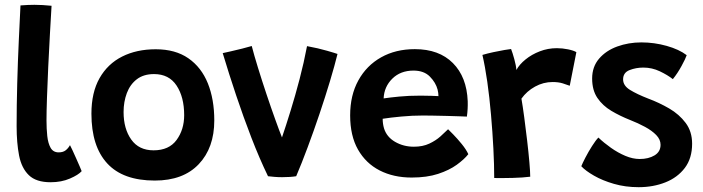

<svg xmlns="http://www.w3.org/2000/svg" viewBox="-20 -737 2919 797"><path d="M319 -26.5Q305.5 -11 270.2 4.2Q235 19.5 190 19.5Q130 19.5 99.8 -9.8Q69.5 -39 59.2 -91.5Q49 -144 49 -213.5Q49 -298 51.5 -390.5Q54 -483 58 -567.8Q62 -652.5 65 -714.5Q97 -717 123 -717Q140 -717 157.2 -716Q174.5 -715 194 -713Q191 -661.5 187.2 -594.8Q183.5 -528 180.2 -459Q177 -390 175 -331.2Q173 -272.5 173 -237Q173 -203 176.2 -172.5Q179.5 -142 190.2 -123.2Q201 -104.5 223.5 -104.5Q241.5 -104.5 252.2 -112.8Q263 -121 270.5 -134.5Q273.5 -129 280.8 -113.5Q288 -98 296.2 -79.5Q304.5 -61 311 -45.8Q317.5 -30.5 319 -26.5Z M622.5 12.5Q490.5 12.5 425 -58.8Q359.5 -130 359.5 -265Q359.5 -353 393.2 -412.5Q427 -472 487 -502.2Q547 -532.5 626.5 -532.5Q708 -532.5 762 -495Q816 -457.5 842.8 -391Q869.5 -324.5 869.5 -237Q869.5 -123.5 805 -55.5Q740.5 12.5 622.5 12.5ZM617.5 -113Q681.5 -113 713 -156Q744.5 -199 744.5 -259Q744.5 -334 713 -381.8Q681.5 -429.5 619.5 -429.5Q576 -429.5 548 -408Q520 -386.5 506.5 -350.5Q493 -314.5 493 -272Q493 -202.5 524.8 -157.8Q556.5 -113 617.5 -113Z M1254.5 -545.5Q1301 -537 1338 -526.2Q1375 -515.5 1381 -513Q1369.5 -466 1350 -401Q1330.5 -336 1306.5 -264.8Q1282.5 -193.5 1257.2 -125.8Q1232 -58 1209.5 -5.5Q1186 -1.5 1151 -1.5Q1134.5 -1.5 1119 -2.8Q1103.5 -4 1092.5 -5.5Q1056.5 -80 1023.5 -165.5Q990.5 -251 960.5 -340.5Q930.5 -430 904.5 -516.5Q914.5 -518.5 937.5 -523.8Q960.5 -529 985.2 -535.2Q1010 -541.5 1025 -546Q1034.5 -509 1051 -455.5Q1067.5 -402 1086.5 -345.2Q1105.5 -288.5 1122.8 -240.5Q1140 -192.5 1150.5 -166.5Q1167 -215 1186.2 -277.2Q1205.5 -339.5 1223.5 -408.2Q1241.5 -477 1254.5 -545.5Z M1924 -97Q1907 -75.5 1876 -53Q1845 -30.5 1798.5 -15.2Q1752 0 1689 0Q1613.5 0 1556 -29.5Q1498.5 -59 1466 -116.2Q1433.5 -173.5 1433.5 -258Q1433.5 -341.5 1467.5 -403.2Q1501.5 -465 1562 -499Q1622.5 -533 1702 -533Q1802.5 -533 1860 -475.2Q1917.5 -417.5 1921.5 -317Q1922.5 -284 1918 -253Q1911 -253.5 1887.8 -254.2Q1864.5 -255 1835 -255.8Q1805.5 -256.5 1778.5 -257Q1751.5 -257.5 1736 -257.5Q1690.5 -257.5 1645.5 -253.2Q1600.5 -249 1568.5 -244Q1568.5 -223.5 1574 -204.5Q1585 -168.5 1620 -148.2Q1655 -128 1698 -128Q1735 -128 1762 -140.8Q1789 -153.5 1808 -170.5Q1827 -187.5 1840 -200.5Q1844 -197 1861.2 -179.2Q1878.5 -161.5 1897 -138.8Q1915.5 -116 1924 -97ZM1572.5 -328.5Q1599.5 -332.5 1637.8 -336.2Q1676 -340 1726 -340Q1752 -340 1771.8 -339.2Q1791.5 -338.5 1800 -338Q1800 -350.5 1796.5 -365Q1789 -394 1764.5 -419Q1740 -444 1696.5 -444Q1642.5 -444 1608.5 -410.5Q1574.5 -377 1572.5 -328.5Z M2123.5 -446.5Q2136 -469.5 2161.5 -490.2Q2187 -511 2220.8 -524Q2254.5 -537 2291.5 -537Q2314.5 -537 2337.8 -532.2Q2361 -527.5 2372.5 -520.5L2345 -381Q2333.5 -385.5 2315.8 -391Q2298 -396.5 2274 -396.5Q2235.5 -396.5 2201 -377.5Q2166.5 -358.5 2144.5 -327.5Q2150 -296 2156.2 -249.5Q2162.5 -203 2168.2 -153.5Q2174 -104 2177.5 -63.5Q2181 -23 2181 -3.5Q2150 0.5 2109 1.5Q2068 2.5 2031.5 2Q2031.5 -52.5 2028 -120.8Q2024.5 -189 2018.2 -260.8Q2012 -332.5 2002.8 -397.2Q1993.5 -462 1982.5 -509Q2002.5 -515 2028 -520.5Q2053.5 -526 2074.2 -529.5Q2095 -533 2101.5 -533.5Q2107.5 -518.5 2115 -491.2Q2122.5 -464 2123.5 -446.5Z M2631 40Q2576 40 2528.5 26.2Q2481 12.5 2445.8 -7.8Q2410.5 -28 2393 -47Q2397.5 -58.5 2410 -82.8Q2422.5 -107 2437.8 -131Q2453 -155 2464 -166Q2487 -144 2516 -123.5Q2545 -103 2575.8 -90Q2606.5 -77 2635.5 -77Q2672 -77 2697 -92Q2722 -107 2722 -136Q2722 -158 2704 -176.5Q2686 -195 2657.2 -210.5Q2628.5 -226 2596.5 -238.5Q2553.5 -255.5 2517.5 -277Q2481.5 -298.5 2459.8 -330.5Q2438 -362.5 2438 -411Q2438 -460 2466.8 -493.5Q2495.5 -527 2542.2 -544Q2589 -561 2642.5 -561Q2696 -561 2747.5 -546.5Q2799 -532 2830.5 -508Q2826 -494 2809.2 -463.2Q2792.5 -432.5 2773 -408.5Q2751.5 -425.5 2719 -441Q2686.5 -456.5 2650.5 -456.5Q2620 -456.5 2593.2 -446Q2566.5 -435.5 2566.5 -407.5Q2566.5 -381.5 2595.2 -363.8Q2624 -346 2671.5 -327.5Q2716 -311 2757.8 -286.8Q2799.5 -262.5 2826.2 -226.8Q2853 -191 2853 -140.5Q2853 -80 2822.8 -40Q2792.5 0 2742 20Q2691.5 40 2631 40Z"/></svg>

Font: Grandstander SemiBold
Style: Regular
Weight: 600
Designer: Tyler Finck
Foundry: Etcetera Type Co
Version: Version 1.200; ttfautohint (v1.8.3)